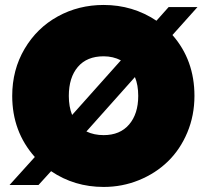

<svg xmlns="http://www.w3.org/2000/svg" viewBox="-20 -740 828 767"><path d="M756.8 -356.9Q756.8 -278.8 728.3 -210.7Q699.7 -142.6 650.6 -95Q601.6 -47.4 534.9 -20.3Q468.3 6.8 394 6.8Q276.9 6.8 184.1 -56.2L133.8 -1H18.1L119.1 -112.8Q28.8 -214.4 28.8 -356.9Q28.8 -460.9 78.1 -544.7Q127.4 -628.4 210.7 -674.3Q293.9 -720.2 394 -720.2Q510.7 -720.2 605 -657.2L653.8 -711.9H769L668.9 -600.1Q756.8 -500 756.8 -356.9ZM254.9 -356.9Q254.9 -313.5 268.1 -280.8L462.9 -499Q431.6 -515.1 394 -515.1Q327.1 -515.1 291 -472.7Q254.9 -430.2 254.9 -356.9ZM394 -200.2Q459.5 -200.2 495.8 -242.7Q532.2 -285.2 532.2 -356.9Q532.2 -400.4 519 -432.1L325.2 -214.8Q355.5 -200.2 394 -200.2Z"/></svg>

Font: SVN-Poppins Black
Style: Regular
Weight: 900
Designer: Ninad Kale (Devanagari), Jonny Pinhorn (Latin)
Foundry: Indian Type Foundry
Version: Version 3.002 2017